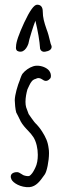

<svg xmlns="http://www.w3.org/2000/svg" viewBox="-20 -788 268 813"><path d="M169.9 -568.8C189 -571.8 198.7 -578.6 198.7 -590.3C198.7 -593.8 196.8 -597.2 194.8 -602.1C187 -635.3 183.1 -648.9 177.2 -664.1C167 -693.4 161.1 -714.4 161.1 -738.8C161.1 -758.3 152.8 -768.1 137.2 -768.1C124 -768.1 106 -742.7 82 -691.4C60.1 -643.6 47.9 -609.9 47.9 -590.8C46.9 -584 47.4 -577.1 52.7 -572.8C60.5 -568.4 68.8 -567.9 76.7 -571.3C87.9 -577.1 95.2 -588.9 100.1 -602.5C101.1 -610.4 106 -627.9 114.3 -654.8C119.6 -671.9 124.5 -686 129.9 -700.2C140.6 -655.3 147.5 -616.7 149.9 -581.1C153.3 -571.8 160.2 -567.9 169.9 -568.8ZM195.3 -461.4C196.8 -472.7 193.4 -481.4 188 -488.8C177.2 -502 155.8 -509.8 137.7 -509.8C131.3 -509.8 126 -509.3 120.6 -507.3C103.5 -502 85.9 -489.3 75.2 -475.6C71.8 -471.2 67.4 -459 64.9 -452.1V-451.2C54.2 -425.8 43 -386.7 42.5 -363.8C42.5 -352.5 44.9 -324.2 48.8 -311.5C51.3 -306.6 53.7 -302.7 56.2 -297.4C59.6 -291 62.5 -283.7 66.4 -276.9H65.9C75.7 -258.8 87.9 -246.1 99.6 -233.9C107.9 -225.1 115.7 -216.3 121.6 -207C133.8 -187.5 140.1 -159.2 140.1 -132.3C140.1 -112.3 137.2 -92.8 129.4 -77.6L126 -70.8C121.1 -61 113.3 -47.4 103 -42.5C95.2 -41.5 85.9 -43.5 78.6 -46.4C78.6 -46.4 73.2 -49.8 69.8 -51.8C64 -55.2 59.6 -58.6 53.2 -59.1C34.2 -59.6 19 -49.3 28.3 -28.8C34.7 -13.7 67.9 6.8 105 4.4C133.3 2 150.9 -23.4 163.1 -40.5L169.9 -49.8L169.4 -49.3C178.2 -60.5 187.5 -106.4 187.5 -139.2C187.5 -147 187 -154.3 186 -159.7V-159.2C182.6 -188.5 173.8 -206.1 158.7 -230.5C148.9 -246.1 140.6 -254.9 134.3 -262.2V-261.7C130.9 -265.6 127.4 -268.6 125 -272C120.6 -276.9 105 -299.8 101.6 -304.7V-304.2C99.6 -308.6 91.8 -329.6 90.8 -333.5C88.9 -339.8 87.9 -348.1 87.9 -356.9C87.9 -374.5 91.8 -394.5 96.2 -409.7C96.2 -409.7 102.5 -423.8 104 -426.3C111.3 -441.4 117.7 -450.7 131.3 -454.1C135.7 -456.5 139.2 -457.5 142.6 -457.5C150.4 -457.5 156.7 -453.1 163.1 -449.2H162.6C175.8 -440.9 185.5 -447.8 192.9 -456.1Z"/></svg>

Font: Amatic Mod Bold ONEptTWO
Style: Bold
Weight: 700
Designer: David Occhino Design
Foundry: David Occhino Design
Version: Version 1.2